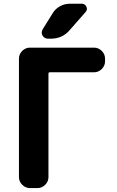

<svg xmlns="http://www.w3.org/2000/svg" viewBox="-20 -1004 611 1004"><path d="M240.2 -626Q233.4 -626 233.4 -619.1V-78.1Q233.4 -54.7 216.3 -37.6Q199.2 -20.5 175.8 -20.5H136.7Q113.3 -20.5 96.2 -37.6Q79.1 -54.7 79.1 -78.1V-697.3Q79.1 -720.7 96.2 -737.8Q113.3 -754.9 136.7 -754.9H471.7Q495.1 -754.9 512.2 -737.8Q529.3 -720.7 529.3 -697.3V-683.6Q529.3 -660.2 512.2 -643.1Q495.1 -626 471.7 -626ZM255.9 -935.5Q269.5 -958 293.5 -971.2Q317.4 -984.4 343.8 -984.4H408.2Q424.8 -984.4 431.6 -968.8Q434.6 -962.9 434.6 -958Q434.6 -949.2 427.7 -941.4L342.8 -844.7Q304.7 -801.8 247.1 -801.8H230.5Q211.9 -801.8 202.1 -818.4Q198.2 -826.2 198.2 -834Q198.2 -842.8 203.1 -850.6Z"/></svg>

Font: Gen Jyuu Gothic P Bold
Style: Bold
Weight: 700
Designer: [Source Han Sans]
Ryoko NISHIZUKA  (kana & ideographs); Paul D. Hunt (Latin, Greek & Cyrillic); Wenlong ZHANG  (bopomofo
Version: Version 1.002.20150607